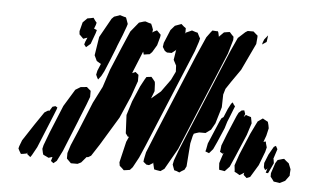

<svg xmlns="http://www.w3.org/2000/svg" viewBox="-43 -598 1099 660"><g transform="rotate(5 506.5 -268.0)"><path d="M342 -417 324 -372 309 -336 300 -319 290 -306 286 -313 282 -322 285 -336 295 -360 290 -363 280 -369 271 -388 281 -452 318 -518 326 -526 341 -531 346 -533 359 -529 367 -527 369 -522 375 -505 372 -495 361 -465 346 -428ZM487 -283 477 -257 509 -284 540 -327 554 -356 553 -377 543 -396 549 -434 548 -430 534 -419H518L510 -424L502 -437L504 -451L523 -497L537 -513L548 -517L559 -521L568 -513L575 -508V-493L573 -489L577 -493L597 -502L609 -498L617 -496L623 -484L627 -477L624 -465L613 -432L473 -95L454 -51L435 -16L426 -6L413 -4L405 -3L399 -9L390 -17L388 -29L405 -101L413 -119H409L401 -130L398 -193L413 -241L436 -295L450 -321L455 -329L463 -330L472 -331L478 -324L485 -315L486 -307ZM408 -258 375 -182 315 -83 289 -43 279 -37H274L257 -17L245 -11H231H222L207 -26V-45L216 -73L239 -127L279 -225L308 -282L328 -343L361 -422L386 -480L413 -513L429 -518L435 -519L447 -515L455 -513L459 -504L463 -493L462 -485L461 -483L467 -487L477 -492L483 -486L491 -478L490 -470L482 -441L467 -416L459 -408L451 -407L439 -405L436 -415L407 -344L405 -338L416 -343L427 -334V-328V-312ZM821 -475 777 -382 747 -339 729 -312 723 -292 722 -248 705 -191 692 -168 681 -160 674 -155H652L642 -152L634 -149L631 -141L625 -115L619 -35L613 -23L603 -17L596 -12L586 -16L578 -18L575 -26L571 -37L574 -52L587 -87L607 -136L704 -370L735 -444L756 -490L780 -512L788 -517H802H808L817 -509L823 -504V-498ZM254 -426 239 -413 232 -422 235 -432 241 -446 235 -444 227 -441 219 -449 213 -455 212 -466 220 -497 235 -512 247 -514 256 -516 263 -506 268 -500 266 -492 261 -479 271 -475 268 -464ZM727 -434 585 -92 544 -20 531 -11 518 -13 509 -15 507 -23 504 -36 505 -39 503 -36 490 -28 481 -29 470 -38 471 -47 476 -71 506 -145 618 -415 648 -483 662 -502 667 -508 681 -507H686L688 -502L691 -488L692 -490L707 -505L719 -507L727 -508L735 -499L741 -493V-482ZM847 -493 859 -508 858 -499 856 -485 841 -475 843 -483ZM234 -157 208 -93 191 -51 173 -15 162 -6 153 -13 156 -23 157 -27 153 -26 144 -23 125 -32 123 -38 120 -52 123 -65 140 -110 179 -205 215 -264 233 -275 245 -276 254 -277 262 -270 268 -265V-256V-244L258 -217L237 -165ZM738 -177 717 -128 705 -102 692 -87 684 -90 679 -92 681 -99 685 -120 718 -198 724 -210 731 -215 743 -244 753 -263 758 -268 762 -261 767 -255 763 -245 752 -217 745 -200ZM816 -161 785 -88 767 -47 751 -30 740 -32 732 -33 731 -39 730 -56 734 -69 742 -93 739 -89 734 -92 729 -95 730 -100 732 -117 748 -158 775 -222 781 -234 791 -243 800 -244 804 -232 800 -221 807 -229 812 -227 825 -223 827 -213 829 -202ZM866 -61 840 -18 828 -13 817 -23 818 -29 819 -31 810 -25 803 -21 793 -27 785 -31V-36L783 -53L796 -91L827 -165L843 -198L849 -210L866 -222L871 -219L884 -212L887 -201L889 -190L883 -164L875 -142L883 -144L884 -138L888 -124L884 -108ZM86 -133 116 -177 127 -184 132 -185V-183L142 -199L152 -202L159 -198L157 -191L149 -171L102 -56L86 -27L81 -20L69 -30L71 -35L67 -31L56 -29L48 -28L42 -38L38 -46L40 -54L48 -75ZM892 -37 897 -54 895 -50 889 -46 884 -55V-70L896 -100L912 -128L919 -132L925 -121L914 -87L915 -85L917 -72L904 -44L900 -36ZM961 -15 943 -6 930 -8 922 -9 917 -16 910 -25V-37L922 -73L929 -84L946 -89L951 -90L959 -83L968 -76L976 -56L975 -42V-34Z"/></g></svg>

Font: Rubik Marker Hatch
Style: Regular
Weight: 400
Designer: Hubert and Fischer, NaN
Foundry: Hubert & Fischer, NaN
Version: Version 2.200